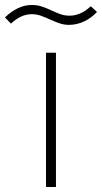

<svg xmlns="http://www.w3.org/2000/svg" viewBox="-100 -752 410 772"><path d="M-80 -682Q-55 -706 -28 -719Q-1 -732 28 -732Q50 -732 69 -725.5Q88 -719 106 -710.5Q124 -702 141.5 -695.5Q159 -689 180 -689Q225 -689 265 -727L290 -704Q268 -680 238.5 -666Q209 -652 177 -652Q157 -652 138.5 -658.5Q120 -665 101.5 -673.5Q83 -682 65 -688.5Q47 -695 28 -695Q-16 -695 -56 -657ZM85 -540H125V0H85Z"/></svg>

Font: Encode Sans Normal
Style: Thin
Weight: 100
Designer: Pablo Impallari, Andres Torresi
Foundry: Pablo Impallari, Andres Torresi
Version: Version 1.000; ttfautohint (v1.00) -l 8 -r 50 -G 200 -x 14 -